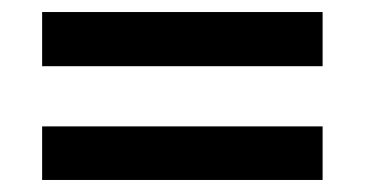

<svg xmlns="http://www.w3.org/2000/svg" viewBox="-20 -441 606 319"><path d="M50 -331V-421H516V-331ZM50 -142V-231H516V-142Z"/></svg>

Font: Lexend
Style: Regular
Weight: 400
Designer: Bonnie Shaver-Troup, Thomas Jockin
Foundry: Lexend
Version: Version 1.007; ttfautohint (v1.8.3)